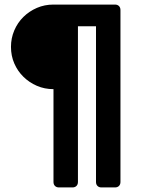

<svg xmlns="http://www.w3.org/2000/svg" viewBox="-20 -720 620 840"><path d="M238 100Q227 100 220.5 93.5Q214 87 214 76V-330Q175 -330 141.5 -344.5Q108 -359 82.5 -384Q57 -409 42.5 -442.5Q28 -476 28 -515Q28 -553 42.5 -587Q57 -621 82.5 -646Q108 -671 141.5 -685.5Q175 -700 214 -700H483Q494 -700 500.5 -693.5Q507 -687 507 -676V76Q507 87 500.5 93.5Q494 100 483 100H424Q413 100 406.5 93.5Q400 87 400 76V-605H321V76Q321 87 314.5 93.5Q308 100 297 100Z"/></svg>

Font: Fz Rubik Med
Style: Regular
Weight: 500
Designer: Hubert and Fischer
Foundry: Hubert and Fischer
Version: Vit hóa bi FontZin.com